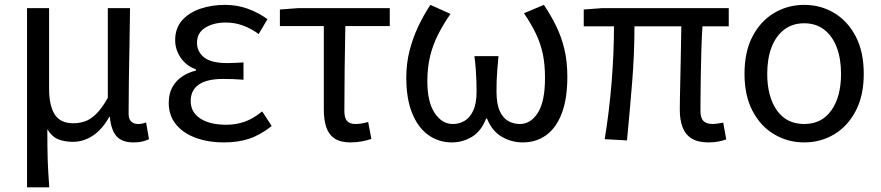

<svg xmlns="http://www.w3.org/2000/svg" viewBox="-20 -577 3652 796"><path d="M92.1 199.6V-543.4H183.5V-210.3Q183.5 -138.9 206.9 -102.5Q230.4 -66 283.3 -66Q308.4 -66 331.5 -73.6Q354.6 -81.2 378.2 -104.1Q401.8 -126.9 427 -171.4V-543.4H519.1Q518.3 -469.8 516.9 -393.9Q515.4 -318 514.3 -244.8Q513.2 -171.5 513.2 -105.8Q513.2 -83.3 524 -73.1Q534.7 -62.9 552.4 -62.9Q560.4 -62.9 568.1 -64.4Q575.8 -65.9 585.8 -69.3L597.6 0.1Q585.9 5.7 570.7 9.5Q555.4 13.4 532.6 13.4Q486.3 13.4 463.4 -11.9Q440.6 -37.3 435.4 -92.4H433Q403.6 -40 364.9 -14.5Q326.1 11 282.2 11Q248.6 11 222.1 0.8Q195.7 -9.5 176.2 -41.2Q176.2 -1.5 176.6 29.5Q177 60.5 177.8 87.2Q178.7 113.9 180.3 140.7Q181.9 167.5 184.3 199.6Z M908.9 13.4Q842 13.4 790 -6.1Q738 -25.6 708.8 -62.4Q679.6 -99.1 679.6 -149.6Q679.6 -188.8 694.7 -215.9Q709.9 -243 735.6 -260Q761.3 -277 792.2 -284.4V-289.4Q750.5 -305.2 728.4 -338.7Q706.2 -372.2 706.2 -410.5Q706.2 -460.1 734.8 -492.5Q763.4 -524.8 810.5 -540.8Q857.5 -556.8 913.4 -556.8Q962.6 -556.8 1006.9 -540.9Q1051.3 -524.9 1088.8 -497.6L1052.5 -436Q1020.8 -458.9 987.2 -471.2Q953.6 -483.6 916.1 -483.6Q865.9 -483.6 831.3 -462.4Q796.7 -441.2 796.7 -399.5Q796.7 -362.5 826.4 -339Q856 -315.5 921.3 -315.5Q937.5 -315.5 953.7 -316.3Q969.9 -317.2 989.5 -318.2V-246.5Q965.7 -248.5 945.4 -249.1Q925.1 -249.7 904.5 -249.7Q837.9 -249.7 804.3 -226.5Q770.6 -203.3 770.6 -157.8Q770.6 -112.1 810 -86Q849.4 -59.8 918.4 -59.8Q957.7 -59.8 993.5 -72.1Q1029.3 -84.5 1067 -115.2L1106.5 -54.4Q1057.6 -16.3 1011.6 -1.4Q965.6 13.4 908.9 13.4Z M1432.8 13.4Q1391.9 13.4 1367.8 -2.4Q1343.7 -18.1 1333.1 -48.5Q1322.5 -78.8 1322.5 -122.3V-469H1140.4V-537.6L1217.5 -543.4H1595.9V-469H1411.7Q1409.9 -377.1 1408.8 -287.7Q1407.7 -198.3 1407.7 -116.3Q1407.7 -87.6 1419 -75.2Q1430.3 -62.9 1453 -62.9Q1466.5 -62.9 1479.7 -65.2Q1492.9 -67.5 1506.4 -71.3L1519.6 -1.1Q1503.8 4.4 1481.1 8.9Q1458.4 13.4 1432.8 13.4Z M1852.6 13.4Q1799.5 13.4 1756.7 -16.6Q1713.9 -46.6 1689.2 -106.6Q1664.4 -166.6 1664.4 -255.8Q1664.4 -313.6 1677.7 -366Q1691.1 -418.4 1713.6 -466.5Q1736.2 -514.6 1764.4 -556.8L1847.7 -519.4Q1817 -475.2 1795.6 -432.5Q1774.1 -389.8 1762.9 -343.1Q1751.7 -296.3 1751.7 -239.7Q1751.7 -155 1781.8 -109Q1812 -62.9 1857.3 -62.9Q1883.8 -62.9 1906 -75.9Q1928.2 -89 1942 -118.5Q1955.8 -148 1955.8 -198.1Q1955.8 -220.8 1955 -243.2Q1954.2 -265.6 1952.4 -290.5Q1950.7 -315.5 1946.9 -344.2H2046.7Q2043.9 -315.5 2041.9 -290.5Q2039.9 -265.6 2039.1 -243.2Q2038.4 -220.8 2038.4 -198.1Q2038.4 -146.4 2051.8 -116.9Q2065.2 -87.4 2087.3 -75.1Q2109.4 -62.9 2135.1 -62.9Q2180.6 -62.9 2210 -109.6Q2239.5 -156.3 2239.5 -253.9Q2239.5 -309.9 2230.5 -353Q2221.4 -396.1 2202.3 -436.3Q2183.1 -476.6 2152.4 -522.2L2234.9 -556.8Q2264.2 -513.3 2285.9 -468.7Q2307.7 -424.1 2319.9 -373.1Q2332.1 -322.1 2332.1 -258.6Q2332.1 -167.9 2309.2 -107.5Q2286.4 -47.2 2244.7 -16.9Q2203 13.4 2147.3 13.4Q2100.5 13.4 2060.3 -10Q2020.1 -33.4 1999.2 -85.2H1995.2Q1975.2 -33.4 1937 -10Q1898.7 13.4 1852.6 13.4Z M2916.6 13.4Q2874.2 13.4 2848.2 -2.4Q2822.2 -18.1 2810.3 -48.5Q2798.3 -78.8 2798.3 -122.3Q2798.3 -143.5 2799.1 -182.9Q2800 -222.3 2801 -271.7Q2802 -321 2803 -372.2Q2804 -423.4 2804.6 -467.8H2610.4Q2610.4 -353.2 2600.4 -231.1Q2590.4 -108.9 2579.4 5.1L2487 0Q2505.9 -115.2 2515.7 -236.7Q2525.5 -358.1 2525.5 -467.8H2400.1V-537.6L2477.6 -543.4H3001.3V-467.8H2892.2Q2889.2 -421.4 2887.7 -368.6Q2886.2 -315.8 2885.4 -265.5Q2884.6 -215.2 2884.3 -175.7Q2884 -136.3 2884 -116.3Q2884 -87.6 2896.7 -75.2Q2909.4 -62.9 2935 -62.9Q2947.2 -62.9 2978.4 -68.5L2990.9 0.9Q2977.3 6 2958.8 9.7Q2940.2 13.4 2916.6 13.4Z M3314.1 13.4Q3246.4 13.4 3189.9 -20Q3133.4 -53.3 3100 -117Q3066.6 -180.6 3066.6 -271Q3066.6 -362.5 3100 -426.3Q3133.4 -490 3189.9 -523.4Q3246.4 -556.8 3314.1 -556.8Q3382.2 -556.8 3438.2 -523.4Q3494.2 -490 3527.6 -426.3Q3561 -362.5 3561 -271Q3561 -180.6 3527.6 -117Q3494.2 -53.3 3438.2 -20Q3382.2 13.4 3314.1 13.4ZM3314.1 -62.9Q3386.7 -62.9 3426.7 -119.5Q3466.8 -176.2 3466.8 -271Q3466.8 -333.8 3448.9 -380.8Q3431 -427.8 3396.8 -454.2Q3362.7 -480.5 3314.1 -480.5Q3265.8 -480.5 3231.2 -454.2Q3196.6 -427.8 3178.7 -380.8Q3160.8 -333.8 3160.8 -271Q3160.8 -176.2 3200.8 -119.5Q3240.9 -62.9 3314.1 -62.9Z"/></svg>

Font: Noto Sans KR Thin
Style: Regular
Weight: 100
Designer: Ryoko NISHIZUKA 西塚涼子 (kana, bopomofo & ideographs); Paul D. Hunt (Latin, Greek & Cyrillic); Sandoll Communications 산돌커뮤니
Foundry: Adobe
Version: Version 2.004-H2;hotconv 1.0.118;makeotfexe 2.5.65603